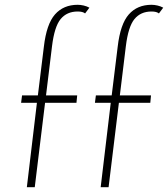

<svg xmlns="http://www.w3.org/2000/svg" viewBox="-20 -781 701 801"><path d="M92 0 134 -352H68L72 -383H138L163 -586Q174 -681 209.5 -721Q245 -761 304 -761Q316 -761 329 -758Q342 -755 353 -749L335 -725Q330 -729 322.5 -731Q315 -733 304 -733Q259 -733 233 -701.5Q207 -670 197 -588L172 -383H302L299 -352H168L125 0ZM400 0 442 -352H376L380 -383H446L471 -586Q482 -681 517.5 -721Q553 -761 612 -761Q624 -761 637 -758Q650 -755 661 -749L643 -725Q638 -729 630.5 -731Q623 -733 612 -733Q567 -733 541 -701.5Q515 -670 505 -588L480 -383H610L607 -352H476L433 0Z"/></svg>

Font: Josefin Sans ExtraLight
Style: Italic
Weight: 250
Italic angle: -7°
Designer: Santiago Orozco
Foundry: Typemade
Version: Version 2.000